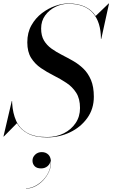

<svg xmlns="http://www.w3.org/2000/svg" viewBox="-40 -780 651 1111"><path d="M148 149.7Q148 129.7 163.4 114.9Q178.8 100.1 201.6 100.1Q225.2 100.1 240.2 115.1Q255.2 130.1 255.2 161.7Q255.2 188.5 242.8 215.1Q230.4 241.7 209.8 263.5Q189.2 285.3 163.4 298.3Q137.6 311.3 110.4 311.3V309.7Q137.2 309.7 164 295.7Q190.8 281.7 212.2 258.5Q233.6 235.3 245 206.5Q256.4 177.7 252.8 148.1Q250.8 168.1 235.4 181.3Q220 194.5 198 194.5Q172.4 194.5 160.2 181.3Q148 168.1 148 149.7ZM-18 10H-20L28 -195H30L30.5 -181Q34 -124.5 53.5 -80.8Q73 -37 116 -12Q159 13 233 13Q286 13 329 -8.5Q372 -30 397.5 -67.8Q423 -105.5 423 -155Q423 -209 401 -243.2Q379 -277.5 344.2 -300.5Q309.5 -323.5 270.5 -343Q231.5 -362.5 196.8 -386.2Q162 -410 140 -445Q118 -480 118 -535Q118 -591.5 141.8 -633.5Q165.5 -675.5 202.5 -703.8Q239.5 -732 280.2 -746Q321 -760 355 -760Q466 -760 513.5 -687.5L589 -760H591L546 -555H544Q544 -652 497.2 -705Q450.5 -758 355 -758Q317 -758 281 -740.5Q245 -723 221.5 -691Q198 -659 198 -615Q198 -573 214.5 -545.5Q231 -518 258.2 -498.5Q285.5 -479 318 -462.5Q350.5 -446 383 -427.5Q415.5 -409 442.8 -382.5Q470 -356 486.5 -317Q503 -278 503 -220Q503 -150 465 -97Q427 -44 365.2 -14.5Q303.5 15 233 15Q164 15 122 -7Q80 -29 58 -67Z"/></svg>

Font: Bodoni* 96pt
Style: Italic
Weight: 400
Italic angle: -13°
Version: Version 2.3